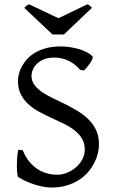

<svg xmlns="http://www.w3.org/2000/svg" viewBox="-20 -842 516 877"><path d="M432.1 -184.1Q432.1 -162.1 426.3 -139.2Q420.4 -116.2 408.4 -94Q396.5 -71.8 378.7 -52Q360.8 -32.2 336.7 -17.6Q312.5 -2.9 282 5.9Q251.5 14.6 214.8 14.6Q198.7 14.6 179.7 11.2Q160.6 7.8 140.6 1.7Q120.6 -4.4 100.8 -13.2Q81.1 -22 64 -33.2Q60.5 -35.2 58.8 -49.8Q57.1 -64.5 57.1 -84Q57.1 -104 58.6 -124.5Q60.1 -145 64 -158.2L84 -155.8Q95.2 -127 112.1 -106Q128.9 -85 149.4 -71Q169.9 -57.1 193.6 -50.5Q217.3 -43.9 242.2 -43.9Q264.2 -43.9 286.4 -53Q308.6 -62 326.7 -77.6Q344.7 -93.3 356 -114Q367.2 -134.8 367.2 -158.2Q367.2 -188 354 -209.5Q340.8 -231 319.3 -247.6Q297.9 -264.2 270.5 -277.3Q243.2 -290.5 214.6 -303.7Q186 -316.9 158.7 -331.5Q131.3 -346.2 109.9 -365.7Q88.4 -385.3 75.2 -410.9Q62 -436.5 62 -472.2Q62 -487.3 66.4 -504.9Q70.8 -522.5 80.6 -540Q90.3 -557.6 105.7 -574Q121.1 -590.3 142.8 -602.8Q164.6 -615.2 192.9 -622.6Q221.2 -629.9 256.8 -629.9Q278.8 -629.9 301 -626.5Q323.2 -623 342.5 -617.2Q361.8 -611.3 377.4 -603Q393.1 -594.7 401.9 -585Q405.3 -582 402.1 -573.5Q398.9 -564.9 392.3 -554.9Q385.7 -544.9 377.7 -535.2Q369.6 -525.4 363.8 -520L346.2 -522.9Q332.5 -539.1 317.6 -549.8Q302.7 -560.5 287.4 -567.1Q272 -573.7 256.8 -576.4Q241.7 -579.1 228 -579.1Q200.7 -579.1 181.2 -571.3Q161.6 -563.5 148.9 -551Q136.2 -538.6 130.1 -523.7Q124 -508.8 124 -495.1Q124 -472.2 137.2 -454.3Q150.4 -436.5 172.1 -421.6Q193.8 -406.7 221.4 -393.6Q249 -380.4 278.1 -366Q307.1 -351.6 334.7 -335Q362.3 -318.4 384 -296.9Q405.8 -275.4 418.9 -247.8Q432.1 -220.2 432.1 -184.1ZM272 -684.6H219.7L90.8 -806.2Q94.2 -809.6 96.7 -812Q99.1 -814.5 101.3 -816.2Q103.5 -817.9 106.2 -819.1Q108.9 -820.3 112.8 -822.3L247.1 -758.8L378.9 -822.3Q387.2 -819.3 390.6 -816.2Q394 -813 399.9 -806.2Z"/></svg>

Font: Akkhara
Style: Regular
Weight: 400
Designer: J. Victor Gaultney
Version: Version 1.00 June 13, 2006, initial release